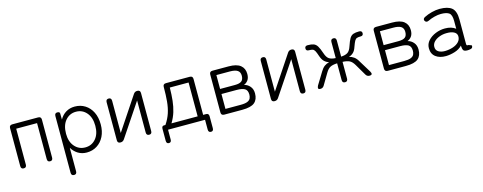

<svg xmlns="http://www.w3.org/2000/svg" viewBox="-29 -1172 5172 2055"><g transform="rotate(-15 2557.5 -145.0)"><path d="M105 0Q74 0 74 -33V-454Q74 -487 108 -487H394Q427 -487 427 -454V-33Q427 0 397 0Q367 0 367 -33V-431H136V-33Q136 0 105 0Z M607 208Q576 208 576 175V-453Q576 -486 605 -486Q633 -486 633 -466L634 -399Q660 -446 703 -472Q746 -498 801 -498Q865 -498 915 -466.5Q965 -435 993.5 -377.5Q1022 -320 1022 -242Q1022 -166 993.5 -109Q965 -52 915 -20.5Q865 11 801 11Q747 11 705 -15Q663 -41 637 -85V175Q637 208 607 208ZM800 -46Q871 -46 916.5 -99Q962 -152 962 -242Q962 -334 916.5 -387.5Q871 -441 800 -441Q729 -441 683 -387.5Q637 -334 637 -240Q637 -152 683 -99Q729 -46 800 -46Z M1175 0Q1144 0 1144 -33V-454Q1144 -487 1175 -487Q1205 -487 1205 -454V-97L1450 -465Q1465 -487 1490 -487H1492Q1525 -487 1525 -454V-33Q1525 0 1495 0Q1464 0 1464 -33V-388L1219 -22Q1204 0 1179 0Z M1676 141Q1648 141 1648 108V-23Q1648 -56 1672 -56H1689Q1727 -113 1745.5 -169Q1764 -225 1770.5 -293.5Q1777 -362 1777 -455Q1777 -487 1810 -487H2074Q2107 -487 2107 -454V-56H2140Q2170 -56 2170 -23V108Q2170 141 2142 141Q2113 141 2113 108V0H1703V108Q1703 141 1676 141ZM1756 -56H2046V-431H1838Q1837 -351 1830 -286.5Q1823 -222 1806 -166.5Q1789 -111 1756 -56Z M2326 0Q2292 0 2292 -33V-454Q2292 -487 2326 -487H2504Q2593 -487 2635 -453Q2677 -419 2677 -357Q2677 -314 2658.5 -288.5Q2640 -263 2612 -253Q2650 -244 2676.5 -213.5Q2703 -183 2703 -135Q2703 -68 2663 -34Q2623 0 2525 0ZM2354 -56H2522Q2573 -56 2598.5 -67Q2624 -78 2632.5 -97Q2641 -116 2641 -138Q2641 -187 2611.5 -204Q2582 -221 2522 -221H2354ZM2354 -277H2518Q2570 -277 2592.5 -295Q2615 -313 2615 -355Q2615 -395 2588 -413Q2561 -431 2502 -431H2354Z M2883 0Q2852 0 2852 -33V-454Q2852 -487 2883 -487Q2913 -487 2913 -454V-97L3158 -465Q3173 -487 3198 -487H3200Q3233 -487 3233 -454V-33Q3233 0 3203 0Q3172 0 3172 -33V-388L2927 -22Q2912 0 2887 0Z M3393 0Q3371 0 3368.5 -11.5Q3366 -23 3376 -42L3458 -176Q3478 -210 3501.5 -227.5Q3525 -245 3555 -252Q3527 -260 3505 -280.5Q3483 -301 3469 -342Q3455 -385 3444.5 -403.5Q3434 -422 3419.5 -426.5Q3405 -431 3378 -431Q3348 -431 3348 -459Q3348 -487 3380 -487Q3421 -487 3445.5 -478Q3470 -469 3486.5 -442Q3503 -415 3521 -361Q3537 -312 3562.5 -295Q3588 -278 3635 -276V-454Q3635 -487 3665 -487Q3695 -487 3695 -454V-276Q3742 -278 3768 -295Q3794 -312 3810 -361Q3828 -415 3844 -442Q3860 -469 3884.5 -478Q3909 -487 3950 -487Q3982 -487 3982 -459Q3982 -431 3953 -431Q3926 -431 3911 -426Q3896 -421 3885.5 -402.5Q3875 -384 3860 -342Q3847 -301 3825.5 -280.5Q3804 -260 3775 -252Q3805 -245 3829 -227.5Q3853 -210 3872 -176L3954 -42Q3979 0 3936 0Q3910 0 3896 -23L3822 -149Q3799 -188 3772 -202Q3745 -216 3695 -218V-33Q3695 0 3665 0Q3635 0 3635 -33V-218Q3585 -216 3558 -202Q3531 -188 3508 -149L3433 -23Q3419 0 3393 0Z M4138 0Q4104 0 4104 -33V-454Q4104 -487 4138 -487H4316Q4405 -487 4447 -453Q4489 -419 4489 -357Q4489 -314 4470.5 -288.5Q4452 -263 4424 -253Q4462 -244 4488.5 -213.5Q4515 -183 4515 -135Q4515 -68 4475 -34Q4435 0 4337 0ZM4166 -56H4334Q4385 -56 4410.5 -67Q4436 -78 4444.5 -97Q4453 -116 4453 -138Q4453 -187 4423.5 -204Q4394 -221 4334 -221H4166ZM4166 -277H4330Q4382 -277 4404.5 -295Q4427 -313 4427 -355Q4427 -395 4400 -413Q4373 -431 4314 -431H4166Z M4782 9Q4712 10 4668.5 -23Q4625 -56 4625 -119Q4625 -167 4657.5 -203Q4690 -239 4740.5 -259.5Q4791 -280 4845 -280Q4919 -280 4962 -245V-332Q4962 -400 4934 -420.5Q4906 -441 4844 -441Q4811 -441 4771.5 -431Q4732 -421 4700 -405Q4671 -391 4657 -414Q4650 -425 4654 -436Q4658 -447 4673 -454Q4710 -473 4756.5 -485Q4803 -497 4844 -497Q4935 -497 4978 -461.5Q5021 -426 5021 -332V-62Q5021 -49 5026 -45.5Q5031 -42 5047 -43Q5058 -36 5068 -35Q5078 -34 5078 -24Q5078 1 5053 5Q5045 7 5036 8Q5027 9 5019 9Q4985 9 4975 -5Q4965 -19 4963 -58Q4932 -24 4881 -8Q4830 8 4782 9ZM4785 -46Q4833 -47 4874.5 -61Q4916 -75 4940.5 -101.5Q4965 -128 4963 -166Q4960 -197 4929 -212.5Q4898 -228 4849 -227Q4808 -227 4770 -213Q4732 -199 4708.5 -174.5Q4685 -150 4685 -118Q4685 -81 4713 -63.5Q4741 -46 4785 -46Z"/></g></svg>

Font: Zen Maru Gothic
Style: Regular
Weight: 400
Designer: Yoshimichi Ohira
Foundry: Positype
Version: Version 1.002